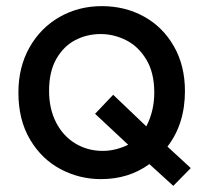

<svg xmlns="http://www.w3.org/2000/svg" viewBox="-20 -577 662 626"><path d="M526 -99Q583 -173 583 -280Q583 -363 547 -426Q511 -489 449.5 -523Q388 -557 312 -557Q236 -557 174 -521.5Q112 -486 76 -422Q40 -358 40 -275Q40 -186 78 -122Q116 -58 177.5 -25.5Q239 7 309 7Q400 7 467 -42L545 29L602 -29ZM483 -275Q483 -215 457 -165L349 -268L290 -206L398 -105Q356 -85 315 -85Q266 -85 226 -109Q186 -133 163 -177.5Q140 -222 140 -281Q140 -344 164 -385.5Q188 -427 226 -446.5Q264 -466 308 -466Q351 -466 391 -446Q431 -426 457 -383Q483 -340 483 -275Z"/></svg>

Font: Cambay Devanagari
Style: Regular
Weight: 700
Designer: Pooja Saxena
Foundry: Pooja Saxena
Version: Version 1.095;PS 001.095;hotconv 1.0.70;makeotf.lib2.5.58329